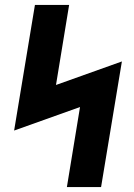

<svg xmlns="http://www.w3.org/2000/svg" viewBox="-20 -755 540 775"><path d="M250 0 303 -323 37 -228 121 -735H259L206 -412L472 -507L388 0Z"/></svg>

Font: Iosevka SS18 Heavy
Style: Italic
Weight: 900
Italic angle: -9°
Monospace: yes
Designer: Belleve Invis
Foundry: Belleve Invis
Version: Version 25.1.1; ttfautohint (v1.8.4)